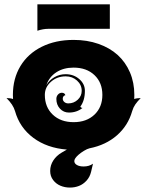

<svg xmlns="http://www.w3.org/2000/svg" viewBox="-20 -679 675 880"><path d="M151.4 -538.1V-659.2H483.4V-546.9H201.4Q177.7 -546.9 151.4 -538.1ZM9.8 -229.5Q28.1 -229.5 39.8 -225.1Q39.1 -234.4 39.1 -244.1Q39.1 -318.8 73.6 -376.1Q108.2 -433.3 171.4 -464.7Q234.6 -496.1 317.4 -496.1Q379.4 -496.1 431.3 -477.9Q483.2 -459.7 519.3 -427Q555.4 -394.3 575.6 -347.3Q595.7 -300.3 595.7 -244.1Q595.7 -231.2 595.2 -225.1Q606.9 -229.5 625 -229.5Q609.6 -214.1 600.2 -200.4Q590.8 -186.8 585.9 -169.9Q567.1 -103.5 516.1 -58.8Q465.1 -14.2 390.4 0.7Q379.6 3.2 364.9 12.2Q350.1 21.2 339.6 30.5Q320.6 47.4 320.6 59.1Q320.6 70.3 332.3 77.1Q344 84 363.3 84Q388.7 84 406.2 71.3L397.5 108.4Q391.8 132.3 376.5 149Q361.1 165.8 341.8 173.2Q322.5 180.7 300.8 180.7Q277.1 180.7 256.8 172.1Q236.6 163.6 223.3 145.9Q210 128.2 210 104.5Q210 78.4 224.5 56.2Q239 33.9 263.4 20L286.6 6.6Q195.6 -0.5 132.8 -47.2Q70.1 -94 48.8 -169.9Q40.5 -199.2 9.8 -229.5ZM185.5 -244.1Q185.5 -188 221.8 -153.6Q258.1 -119.1 317.4 -119.1Q376.7 -119.1 413 -153.6Q449.2 -188 449.2 -244.1Q449.2 -300.3 413 -334.7Q376.7 -369.1 317.4 -369.1Q271.2 -369.1 238.3 -347.8Q205.3 -326.4 192.6 -289.1Q205.8 -311.8 229.4 -325.3Q252.9 -338.9 281.2 -338.9Q317.6 -338.9 343.4 -316.5Q369.1 -294.2 369.1 -262.7Q369.1 -218.3 348.1 -190.2Q351.8 -184.3 358.2 -184.3Q332 -163.1 295.9 -163.1Q271.5 -163.1 254.9 -180.9Q238.3 -198.7 238.3 -225.6Q238.3 -237.3 245.7 -245.6Q253.2 -253.9 263.7 -253.9Q270 -253.9 274.7 -250.5Q279.3 -247.1 279.3 -242.2Q274.4 -242.2 271 -237.5Q267.6 -232.9 267.6 -226.6Q267.6 -217.8 274.9 -211.4Q282.2 -205.1 293 -205.1Q318.1 -205.1 336.3 -221.9Q354.5 -238.8 354.5 -262.7Q354.5 -290.3 333 -309.7Q311.5 -329.1 281.2 -329.1Q241.7 -329.1 213.6 -304.2Q185.5 -279.3 185.5 -244.1Z"/></svg>

Font: Agreloy
Style: Medium
Weight: 400
Designer: gluk
Foundry: gluk
Version: Version 0.27